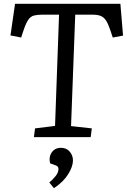

<svg xmlns="http://www.w3.org/2000/svg" viewBox="-20 -720 666 1008"><path d="M164 -46 269 -59 290 -643H202Q176 -643 158.5 -638.5Q141 -634 129 -617Q117 -600 104 -562L91 -523L35 -534L59 -700H612L626 -533L572 -523L559 -562Q548 -595 536.5 -612.5Q525 -630 508.5 -636.5Q492 -643 464 -643H375L353 -58L462 -46L456 0H158ZM263 268 239 238Q256 224 271.5 205Q287 186 287 167Q287 153 272 148L244 138Q238 121 242 102Q246 83 261 69.5Q276 56 300 56Q329 56 346 76Q363 96 363 122Q363 154 338 194.5Q313 235 263 268Z"/></svg>

Font: Literata 12pt
Style: Italic
Weight: 400
Italic angle: -2°
Designer: Latin by Veronika Burian and Jose Scaglione. Greek by Irene Vlachou. Cyrillic by Vera Evstafieva
Foundry: TypeTogether
Version: Version 3.002